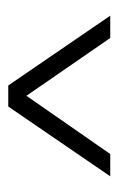

<svg xmlns="http://www.w3.org/2000/svg" viewBox="69 -499 287 465"><g transform="rotate(-90 212.5 -266.5)"><path d="M72 -143H18L187 -390H238L407 -143H353L213 -346Z"/></g></svg>

Font: Palanquin ExtraLight
Style: Regular
Weight: 275
Designer: Pria Ravichandran
Version: Version 1.001